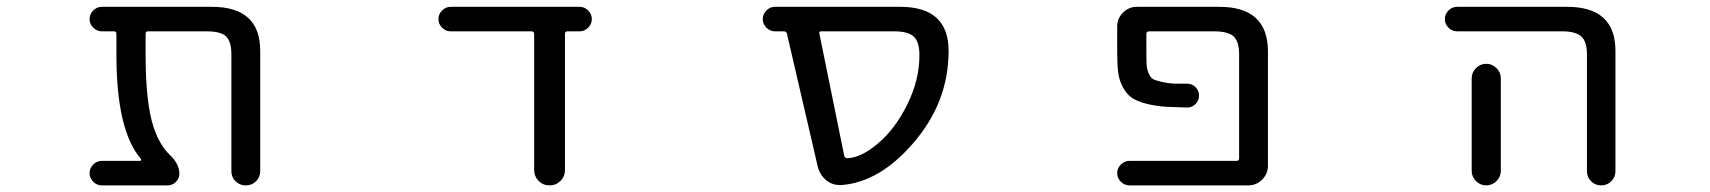

<svg xmlns="http://www.w3.org/2000/svg" viewBox="-20 -567 5040 566"><path d="M747.1 -62.5Q747.1 -44.9 734.9 -32.7Q722.7 -20.5 704.6 -20.5Q686.5 -20.5 674.3 -32.7Q662.1 -44.9 662.1 -62.5V-407.2Q662.1 -444.3 646.5 -459.5Q630.9 -474.6 589.8 -474.6H416Q409.2 -474.6 409.2 -466.8V-405.3Q409.2 -261.7 433.6 -189.5Q451.2 -138.7 480.5 -110.4Q508.8 -84 508.8 -54.7Q508.8 -41 498.5 -30.8Q488.3 -20.5 474.6 -20.5H280.3Q265.6 -20.5 254.9 -31.2Q244.1 -42 244.1 -56.6Q244.1 -71.3 254.9 -82Q265.6 -92.8 280.3 -92.8H392.6Q395.5 -92.8 396 -94.7Q396.5 -96.7 395.5 -98.6Q323.2 -181.6 323.2 -405.3V-466.8Q323.2 -474.6 316.4 -474.6H280.3Q265.6 -474.6 254.9 -485.4Q244.1 -496.1 244.1 -510.7Q244.1 -525.4 254.9 -536.1Q265.6 -546.9 280.3 -546.9H604.5Q747.1 -546.9 747.1 -417Z M1645.5 -66.4Q1645.5 -46.9 1632.3 -33.7Q1619.1 -20.5 1600.1 -20.5Q1581.1 -20.5 1567.9 -33.7Q1554.7 -46.9 1554.7 -66.4V-466.8Q1554.7 -474.6 1546.9 -474.6H1308.6Q1293.9 -474.6 1283.2 -485.4Q1272.5 -496.1 1272.5 -510.7Q1272.5 -525.4 1283.2 -536.1Q1293.9 -546.9 1308.6 -546.9H1688.5Q1703.1 -546.9 1713.9 -536.1Q1724.6 -525.4 1724.6 -510.7Q1724.6 -496.1 1713.9 -485.4Q1703.1 -474.6 1688.5 -474.6H1652.3Q1645.5 -474.6 1645.5 -466.8Z M2400.4 -474.6Q2393.6 -474.6 2395.5 -467.8L2468.8 -107.4Q2470.7 -100.6 2478.5 -100.6Q2518.6 -102.5 2566.4 -142.6Q2618.2 -185.5 2654.3 -258.3Q2690.4 -331.1 2690.4 -404.3Q2690.4 -443.4 2673.8 -459Q2657.2 -474.6 2616.2 -474.6ZM2776.4 -417Q2776.4 -263.7 2669.9 -142.6Q2572.3 -30.3 2460.9 -21.5Q2458 -21.5 2455.1 -21.5Q2433.6 -21.5 2416 -35.2Q2396.5 -51.8 2390.6 -76.2L2299.8 -467.8Q2297.9 -474.6 2291 -474.6H2264.6Q2250 -474.6 2239.3 -485.4Q2228.5 -496.1 2228.5 -510.7Q2228.5 -525.4 2239.3 -536.1Q2250 -546.9 2264.6 -546.9H2633.8Q2776.4 -546.9 2776.4 -417Z M3574.2 -546.9Q3716.8 -546.9 3717.8 -417V-78.1Q3717.8 -54.7 3700.7 -37.6Q3683.6 -20.5 3660.2 -20.5H3309.6Q3294.9 -20.5 3284.2 -31.2Q3273.4 -42 3273.4 -56.6Q3273.4 -71.3 3284.2 -82Q3294.9 -92.8 3309.6 -92.8H3625Q3632.8 -92.8 3632.8 -99.6V-407.2Q3632.8 -444.3 3616.7 -459.5Q3600.6 -474.6 3559.6 -474.6H3367.2Q3359.4 -474.6 3359.4 -466.8V-412.1Q3359.4 -385.7 3360.4 -373.5Q3361.3 -361.3 3366.7 -349.6Q3372.1 -337.9 3378.9 -334Q3385.7 -330.1 3404.3 -325.7Q3422.9 -321.3 3445.3 -320.3Q3458 -320.3 3479.5 -320.3Q3494.1 -320.3 3504.4 -310.1Q3514.6 -299.8 3514.6 -285.2Q3514.6 -270.5 3504.4 -260.3Q3494.1 -250 3479.5 -250Q3445.3 -251 3421.9 -252Q3387.7 -253.9 3359.4 -261.2Q3331.1 -268.6 3315.9 -279.3Q3300.8 -290 3290 -310.1Q3279.3 -330.1 3276.4 -353Q3273.4 -376 3273.4 -412.1V-489.3Q3273.4 -512.7 3290.5 -529.8Q3307.6 -546.9 3331.1 -546.9Z M4275.4 -474.6Q4260.7 -474.6 4250 -485.4Q4239.3 -496.1 4239.3 -510.7Q4239.3 -525.4 4250 -536.1Q4260.7 -546.9 4275.4 -546.9H4599.6Q4742.2 -546.9 4742.2 -417V-62.5Q4742.2 -44.9 4730 -32.7Q4717.8 -20.5 4700.2 -20.5Q4682.6 -20.5 4670.4 -32.7Q4658.2 -44.9 4658.2 -62.5V-407.2Q4658.2 -444.3 4641.6 -459.5Q4625 -474.6 4585 -474.6ZM4404.3 -335.9V-99.6V-63.5Q4404.3 -45.9 4391.6 -33.2Q4378.9 -20.5 4361.3 -20.5Q4343.8 -20.5 4331.1 -33.2Q4318.4 -45.9 4318.4 -63.5V-99.6V-335.9Q4318.4 -353.5 4331.1 -366.2Q4343.8 -378.9 4361.3 -378.9Q4378.9 -378.9 4391.6 -366.2Q4404.3 -353.5 4404.3 -335.9Z"/></svg>

Font: Rounded Mgen+ 2m regular
Style: Regular
Weight: 400
Designer: [Source Han Sans]
Ryoko NISHIZUKA  (kana & ideographs); Paul D. Hunt (Latin, Greek & Cyrillic); Wenlong ZHANG  (bopomofo
Version: Version 1.059.20150602